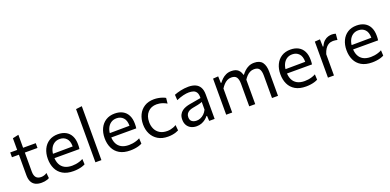

<svg xmlns="http://www.w3.org/2000/svg" viewBox="-2 -1606 5043 2482"><g transform="rotate(-20 2519.0 -365.5)"><path d="M273.8 10.9Q224.3 10.9 189.9 -6.2Q155.5 -23.4 137.7 -58.8Q119.9 -94.2 119.9 -149.1Q119.9 -192.6 119.9 -235.4Q119.9 -278.2 119.9 -319.3Q119.9 -360.3 119.9 -398.7Q119.9 -437 119.9 -471.8Q119.9 -522.8 119.9 -566.5Q119.9 -610.2 119.9 -657L201.6 -674.9Q201.6 -637.8 201.6 -606.4Q201.6 -575 201.6 -543Q201.6 -510.9 201.6 -471.8V-168.7Q201.6 -114.8 224.2 -87.8Q246.8 -60.8 293.9 -60.8Q312.7 -60.8 334.5 -67.2Q356.3 -73.7 373.6 -86.9L380.7 -14.5Q370.3 -7.1 353.5 -1.3Q336.7 4.5 316.1 7.7Q295.6 10.9 273.8 10.9ZM24.3 -430.5V-496.2H375.6V-430.5Q325.6 -430.5 274.7 -430.5Q223.8 -430.5 175.8 -430.5H142.1Z M712.7 10.8Q623.7 10.8 566.1 -23.1Q508.5 -57 480.5 -116.1Q452.5 -175.1 452.5 -251Q452.5 -326 480 -384Q507.4 -442 558.9 -474.8Q610.3 -507.6 682.1 -507.6Q744.8 -507.6 790.2 -483.1Q835.6 -458.7 860 -411.2Q884.5 -363.8 884.5 -294.6Q884.5 -276.1 883.7 -261.3Q883 -246.4 880.5 -231.6L808 -268.2Q809 -275.8 809.3 -283.1Q809.6 -290.5 809.6 -297.4Q809.6 -368.1 774.6 -404.8Q739.6 -441.5 683.1 -441.5Q637.6 -441.5 604.7 -418.2Q571.8 -395 554 -354.1Q536.1 -313.2 536.1 -260.6V-249Q536.1 -191.1 556.1 -149Q576 -106.9 616.8 -84.1Q657.7 -61.3 720.5 -61.3Q744 -61.3 770.1 -65.1Q796.3 -69 822.2 -77.1Q848.2 -85.2 871.5 -98.1L875.1 -23.4Q856.1 -13.1 831 -5.4Q805.9 2.3 775.8 6.5Q745.8 10.8 712.7 10.8ZM487.1 -231.6V-290.5L829.8 -293.5L880.5 -274.4V-231.6Z M1015.8 0Q1015.8 -55.3 1015.8 -106.4Q1015.8 -157.6 1015.8 -218.8V-493.7Q1015.8 -556.5 1015.8 -616.1Q1015.8 -675.6 1015.8 -731.8L1098.4 -742Q1098.4 -681.6 1098.4 -620.8Q1098.4 -559.9 1098.4 -493.7V-218.8Q1098.4 -157.6 1098.4 -106.4Q1098.4 -55.3 1098.4 0Z M1494.2 10.8Q1405.2 10.8 1347.6 -23.1Q1290 -57 1262 -116.1Q1234 -175.1 1234 -251Q1234 -326 1261.5 -384Q1288.9 -442 1340.4 -474.8Q1391.8 -507.6 1463.6 -507.6Q1526.3 -507.6 1571.7 -483.1Q1617.1 -458.7 1641.5 -411.2Q1666 -363.8 1666 -294.6Q1666 -276.1 1665.2 -261.3Q1664.5 -246.4 1662 -231.6L1589.5 -268.2Q1590.5 -275.8 1590.8 -283.1Q1591.1 -290.5 1591.1 -297.4Q1591.1 -368.1 1556.1 -404.8Q1521.1 -441.5 1464.6 -441.5Q1419.1 -441.5 1386.2 -418.2Q1353.3 -395 1335.5 -354.1Q1317.6 -313.2 1317.6 -260.6V-249Q1317.6 -191.1 1337.6 -149Q1357.5 -106.9 1398.3 -84.1Q1439.2 -61.3 1502 -61.3Q1525.5 -61.3 1551.6 -65.1Q1577.8 -69 1603.7 -77.1Q1629.7 -85.2 1653 -98.1L1656.6 -23.4Q1637.6 -13.1 1612.5 -5.4Q1587.4 2.3 1557.3 6.5Q1527.3 10.8 1494.2 10.8ZM1268.6 -231.6V-290.5L1611.3 -293.5L1662 -274.4V-231.6Z M2013.6 9.8Q1932.8 9.8 1876.5 -24.2Q1820.3 -58.1 1790.9 -116.5Q1761.5 -174.9 1761.5 -248.3Q1761.5 -322.1 1789.7 -380.8Q1818 -439.5 1872.2 -473.5Q1926.5 -507.6 2004.3 -507.6Q2033.4 -507.6 2061.7 -502.6Q2090 -497.7 2115.1 -489.3Q2140.1 -480.9 2159.7 -469.9L2152 -394.1Q2124 -410.2 2099.4 -418.8Q2074.7 -427.5 2053.4 -430.7Q2032.1 -434 2014.1 -434Q1937.8 -434 1891.8 -384.3Q1845.8 -334.7 1845.8 -250.2Q1845.8 -196.8 1866.3 -154.2Q1886.7 -111.6 1927.3 -86.9Q1967.9 -62.1 2028.6 -62.1Q2050.1 -62.1 2071.4 -66Q2092.7 -70 2113.5 -77.8Q2134.3 -85.7 2153.8 -98.1L2161 -22.3Q2144.7 -13.7 2122.7 -6.4Q2100.6 1 2073.2 5.4Q2045.8 9.8 2013.6 9.8Z M2408.1 10.2Q2363.6 10.2 2330 -7.1Q2296.4 -24.3 2277.6 -56.4Q2258.9 -88.6 2258.9 -133.6Q2258.9 -174.1 2273.3 -201.8Q2287.8 -229.6 2311.4 -247.1Q2335 -264.6 2363.5 -274.4Q2392 -284.2 2420.4 -289.1L2576.1 -316.2Q2578 -366.4 2562.6 -392.2Q2547.3 -418.1 2520 -427.1Q2492.7 -436.1 2458.9 -436.1Q2441.9 -436.1 2422.3 -433.7Q2402.8 -431.2 2381.2 -426Q2359.7 -420.7 2335.7 -412.7Q2311.6 -404.6 2285.2 -393.1L2280.4 -468.6Q2298.7 -476 2321.4 -483Q2344 -490 2369.7 -495.6Q2395.4 -501.3 2422.6 -504.4Q2449.7 -507.6 2476.8 -507.6Q2532.5 -507.6 2572.6 -490.1Q2612.8 -472.7 2634.4 -435Q2655.9 -397.3 2655.9 -337.2Q2655.9 -313.8 2655.9 -278.3Q2655.9 -242.8 2655.9 -211V-146.6Q2655.9 -112.7 2655.9 -77.2Q2655.9 -41.8 2655.9 0H2580.9L2576.7 -70.4H2568.3Q2553.1 -50.3 2529.6 -31.9Q2506.2 -13.4 2475.4 -1.6Q2444.6 10.2 2408.1 10.2ZM2432 -58.3Q2458.5 -58.3 2485.1 -69.3Q2511.6 -80.3 2534.7 -102.2Q2557.8 -124.2 2573.9 -157.1L2574.3 -263.9Q2566.3 -259.4 2553.1 -254.9Q2540 -250.5 2513.9 -244.8Q2487.7 -239.1 2440.8 -230.7Q2412.3 -225.5 2390.3 -214.2Q2368.4 -202.8 2355.7 -183.8Q2343 -164.7 2343 -137Q2343 -94 2368.9 -76.1Q2394.7 -58.3 2432 -58.3Z M2814.8 0Q2814.8 -55.3 2814.8 -106.4Q2814.8 -157.6 2814.8 -218.8V-268.8Q2814.8 -324 2814.8 -381.4Q2814.8 -438.9 2814.8 -496.2L2887 -501.1L2889.7 -409.9H2898.7Q2914.2 -432.1 2938 -454.7Q2961.7 -477.3 2994.2 -492.5Q3026.7 -507.8 3068.4 -507.8Q3129.7 -507.8 3162.4 -477.6Q3195.1 -447.4 3204.9 -390.9L3210 -388Q3212.2 -374.7 3213.3 -360.5Q3214.4 -346.2 3214.4 -330.4Q3214.4 -298 3214.4 -273Q3214.4 -248.1 3214.4 -218.8Q3214.4 -159.8 3214.4 -107.5Q3214.4 -55.3 3214.4 0H3131.8Q3131.8 -55.3 3131.8 -107.1Q3131.8 -159 3131.8 -215.3V-309.3Q3131.8 -368.9 3111.8 -399.4Q3091.8 -429.9 3039.3 -429.9Q3007.7 -429.9 2981.9 -416.2Q2956.1 -402.5 2935.2 -379.7Q2914.4 -357 2897.4 -330.2V-215.3Q2897.4 -156.8 2897.4 -106Q2897.4 -55.3 2897.4 0ZM3445.1 0Q3445.1 -55.3 3445.1 -107.1Q3445.1 -159 3445.1 -215.3V-309.3Q3445.1 -368.9 3425.1 -399.4Q3405.1 -429.9 3352.7 -429.9Q3321.1 -429.9 3295.2 -416.4Q3269.4 -402.9 3248.3 -380.3Q3227.2 -357.7 3210.5 -330.2L3198.5 -407.8H3207.5Q3224.6 -431 3249.2 -454.1Q3273.8 -477.3 3306.8 -492.5Q3339.9 -507.8 3382.1 -507.8Q3460 -507.8 3493.9 -461.3Q3527.7 -414.8 3527.7 -330.4Q3527.7 -298 3527.7 -273Q3527.7 -248.1 3527.7 -218.8Q3527.7 -159.8 3527.7 -107.5Q3527.7 -55.3 3527.7 0Z M3911.7 10.8Q3822.7 10.8 3765.1 -23.1Q3707.5 -57 3679.5 -116.1Q3651.5 -175.1 3651.5 -251Q3651.5 -326 3679 -384Q3706.4 -442 3757.9 -474.8Q3809.3 -507.6 3881.1 -507.6Q3943.8 -507.6 3989.2 -483.1Q4034.6 -458.7 4059 -411.2Q4083.5 -363.8 4083.5 -294.6Q4083.5 -276.1 4082.7 -261.3Q4082 -246.4 4079.5 -231.6L4007 -268.2Q4008 -275.8 4008.3 -283.1Q4008.6 -290.5 4008.6 -297.4Q4008.6 -368.1 3973.6 -404.8Q3938.6 -441.5 3882.1 -441.5Q3836.6 -441.5 3803.7 -418.2Q3770.8 -395 3753 -354.1Q3735.1 -313.2 3735.1 -260.6V-249Q3735.1 -191.1 3755.1 -149Q3775 -106.9 3815.8 -84.1Q3856.7 -61.3 3919.5 -61.3Q3943 -61.3 3969.1 -65.1Q3995.3 -69 4021.2 -77.1Q4047.2 -85.2 4070.5 -98.1L4074.1 -23.4Q4055.1 -13.1 4030 -5.4Q4004.9 2.3 3974.8 6.5Q3944.8 10.8 3911.7 10.8ZM3686.1 -231.6V-290.5L4028.8 -293.5L4079.5 -274.4V-231.6Z M4214.8 0Q4214.8 -55.3 4214.8 -106.4Q4214.8 -157.6 4214.8 -218.8V-268.8Q4214.8 -324 4214.8 -381.4Q4214.8 -438.9 4214.8 -496.2L4287 -501.1L4289.7 -399.8H4298Q4318.3 -445.3 4345.1 -468.6Q4371.9 -491.9 4399.5 -499.9Q4427.1 -507.8 4450.1 -507.8Q4464 -507.8 4478 -505.8Q4491.9 -503.8 4504.4 -499.3L4497 -416.3Q4480.7 -419.6 4467.3 -421.6Q4453.9 -423.6 4436.3 -423.6Q4422.1 -423.6 4403.7 -419.4Q4385.3 -415.2 4366.1 -401.9Q4346.8 -388.7 4329 -362.4Q4311.2 -336.2 4297.4 -292.4V-215.3Q4297.4 -156.8 4297.4 -106Q4297.4 -55.3 4297.4 0Z M4821.2 10.8Q4732.2 10.8 4674.6 -23.1Q4617 -57 4589 -116.1Q4561 -175.1 4561 -251Q4561 -326 4588.5 -384Q4615.9 -442 4667.4 -474.8Q4718.8 -507.6 4790.6 -507.6Q4853.3 -507.6 4898.7 -483.1Q4944.1 -458.7 4968.5 -411.2Q4993 -363.8 4993 -294.6Q4993 -276.1 4992.2 -261.3Q4991.5 -246.4 4989 -231.6L4916.5 -268.2Q4917.5 -275.8 4917.8 -283.1Q4918.1 -290.5 4918.1 -297.4Q4918.1 -368.1 4883.1 -404.8Q4848.1 -441.5 4791.6 -441.5Q4746.1 -441.5 4713.2 -418.2Q4680.3 -395 4662.5 -354.1Q4644.6 -313.2 4644.6 -260.6V-249Q4644.6 -191.1 4664.6 -149Q4684.5 -106.9 4725.3 -84.1Q4766.2 -61.3 4829 -61.3Q4852.5 -61.3 4878.6 -65.1Q4904.8 -69 4930.7 -77.1Q4956.7 -85.2 4980 -98.1L4983.6 -23.4Q4964.6 -13.1 4939.5 -5.4Q4914.4 2.3 4884.3 6.5Q4854.3 10.8 4821.2 10.8ZM4595.6 -231.6V-290.5L4938.3 -293.5L4989 -274.4V-231.6Z"/></g></svg>

Font: Commissioner Thin
Style: Regular
Weight: 100
Designer: Kostas Bartsokas
Foundry: Kostas Bartsokas
Version: Version 1.001;gftools[0.9.23]